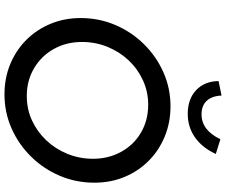

<svg xmlns="http://www.w3.org/2000/svg" viewBox="-94 -878 984 835"><g transform="rotate(90 397.5 -461.0)"><path d="M391 11Q320 11 259.5 -14Q199 -39 154 -84Q109 -129 84 -189.5Q59 -250 59 -320Q59 -400 89 -470.5Q119 -541 172 -595Q225 -649 294.5 -680Q364 -711 443 -711Q513 -711 574 -686Q635 -661 680 -616Q725 -571 750 -511Q775 -451 775 -380Q775 -300 745 -229.5Q715 -159 662 -105Q609 -51 539.5 -20Q470 11 391 11ZM398 -86Q455 -86 504 -108.5Q553 -131 590.5 -170.5Q628 -210 649.5 -262.5Q671 -315 671 -374Q671 -442 640.5 -497Q610 -552 556.5 -583Q503 -614 436 -614Q380 -614 330.5 -591.5Q281 -569 243.5 -529.5Q206 -490 184.5 -437.5Q163 -385 163 -326Q163 -258 193.5 -203.5Q224 -149 277.5 -117.5Q331 -86 398 -86ZM476 -786Q411 -786 372.5 -822.5Q334 -859 333 -920L396 -933Q398 -891 419 -868.5Q440 -846 478 -846Q547 -846 586 -928L650 -908Q623 -849 578 -817.5Q533 -786 476 -786Z"/></g></svg>

Font: Red Hat Display SemiBold
Style: Italic
Weight: 600
Italic angle: -12°
Designer: Pentagram, MCKL
Foundry: Pentagram, MCKL
Version: Version 1.023